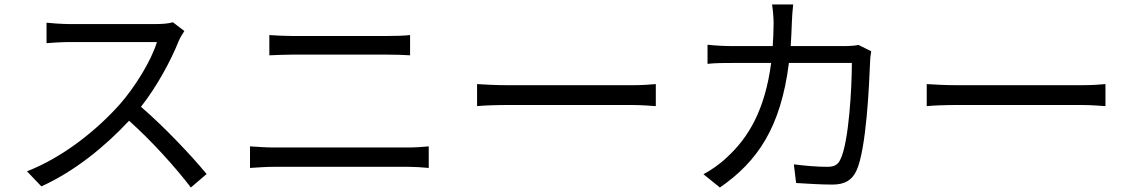

<svg xmlns="http://www.w3.org/2000/svg" viewBox="-20 -807 5040 854"><path d="M800 -669 749 -708C733 -703 707 -700 674 -700H288C258 -700 201 -704 187 -706V-615C198 -616 253 -620 288 -620H678C653 -537 580 -419 512 -342C409 -227 261 -108 100 -45L164 22C312 -45 447 -155 554 -270C656 -179 762 -61 829 27L899 -33C834 -112 712 -242 607 -332C678 -422 741 -539 775 -625C781 -639 794 -661 800 -669Z M1178 -651V-561C1209 -562 1242 -564 1277 -564H1705C1738 -564 1776 -563 1804 -561V-651C1776 -648 1741 -647 1705 -647H1277C1244 -647 1210 -649 1178 -651ZM1092 -156V-60C1126 -62 1161 -65 1197 -65H1796C1823 -65 1857 -63 1887 -60V-156C1858 -153 1826 -151 1796 -151H1197C1161 -151 1126 -154 1092 -156Z M2102 -433V-335C2133 -338 2186 -340 2241 -340H2790C2835 -340 2877 -336 2897 -335V-433C2875 -431 2839 -428 2789 -428H2241C2185 -428 2132 -431 2102 -433Z M3508 -787H3414C3418 -763 3421 -726 3421 -704C3421 -668 3419 -634 3417 -602H3241C3203 -602 3162 -604 3127 -608V-523C3162 -527 3203 -527 3242 -527H3410C3383 -321 3311 -196 3212 -106C3182 -77 3141 -49 3109 -32L3182 27C3349 -88 3453 -240 3489 -527H3769C3769 -420 3756 -174 3718 -98C3707 -73 3689 -65 3660 -65C3618 -65 3565 -69 3511 -76L3521 7C3573 10 3631 14 3682 14C3737 14 3769 -5 3789 -47C3834 -143 3846 -434 3850 -530C3850 -543 3852 -562 3855 -579L3799 -607C3782 -604 3762 -602 3735 -602H3497C3499 -635 3501 -669 3502 -705C3503 -729 3505 -764 3508 -787Z M4102 -433V-335C4133 -338 4186 -340 4241 -340H4790C4835 -340 4877 -336 4897 -335V-433C4875 -431 4839 -428 4789 -428H4241C4185 -428 4132 -431 4102 -433Z"/></svg>

Font: Source Han Sans TC
Style: Regular
Weight: 400
Designer: Ryoko NISHIZUKA 西塚涼子 (kana, bopomofo & ideographs); Paul D. Hunt (Latin, Greek & Cyrillic); Sandoll Communications 산돌커뮤니
Foundry: Adobe
Version: Version 2.002;hotconv 1.0.116;makeotfexe 2.5.65601